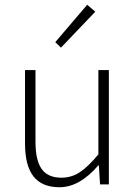

<svg xmlns="http://www.w3.org/2000/svg" viewBox="-20 -774 569 806"><path d="M230 12Q156 12 120.5 -33.5Q85 -79 85 -172V-480H129V-178Q129 -101 155 -64.5Q181 -28 238 -28Q280 -28 315 -51Q350 -74 393 -126V-480H437V0H400L395 -80H393Q314 12 230 12ZM236 -574 212 -597 346 -754 380 -725Z"/></svg>

Font: Toshiba Sans Light
Style: Regular
Weight: 300
Designer: Paul D. Hunt
Foundry: Toshiba Corporation
Version: Version 2.020;PS 2.0;hotconv 1.0.86;makeotf.lib2.5.63406